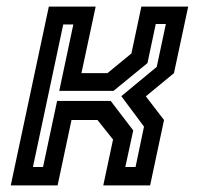

<svg xmlns="http://www.w3.org/2000/svg" viewBox="-20 -560 601 580"><path d="M12.5 0 127.5 -540H269L226 -339H304.5L377 -398.5L407 -540H548.5L505.5 -339L420.5 -269L475.5 -197.5L433.5 0H292L321.5 -138.5L274.5 -197.5H196L154 0ZM79.5 -55.5H110L152.5 -255H314.5L382.5 -166L358.5 -55.5H389.5L415 -177.5L346.5 -269.5L453.5 -358L481 -487.5H450.5L425.5 -369.5L323 -285.5H159L201.5 -486H171Z"/></svg>

Font: Tourney Expanded SemiBold
Style: Italic
Weight: 600
Width: 7
Italic angle: -12°
Designer: Tyler Finck
Foundry: Etcetera Type Co
Version: Version 1.010; ttfautohint (v1.8.3)